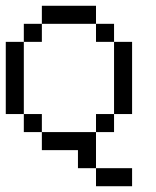

<svg xmlns="http://www.w3.org/2000/svg" viewBox="-20 -520 540 665"><path d="M125 -437.5V-500H187.5V-437.5ZM187.5 -437.5V-500H250V-437.5ZM250 -437.5V-500H312.5V-437.5ZM312.5 -375V-437.5H375V-375ZM62.5 -375V-437.5H125V-375ZM0 -312.5V-375H62.5V-312.5ZM0 -250V-312.5H62.5V-250ZM0 -187.5V-250H62.5V-187.5ZM0 -125V-187.5H62.5V-125ZM375 -312.5V-375H437.5V-312.5ZM375 -250V-312.5H437.5V-250ZM375 -187.5V-250H437.5V-187.5ZM375 -125V-187.5H437.5V-125ZM312.5 -62.5V-125H375V-62.5ZM250 0V-62.5H312.5V0ZM187.5 0V-62.5H250V0ZM125 0V-62.5H187.5V0ZM250 62.5V0H312.5V62.5ZM62.5 -62.5V-125H125V-62.5ZM312.5 125V62.5H375V125ZM375 125V62.5H437.5V125Z"/></svg>

Font: AprilSans
Style: Regular
Weight: 400
Designer: typesprite
Version: Version 1.001;PS 001.001;hotconv 1.0.88;makeotf.lib2.5.64775